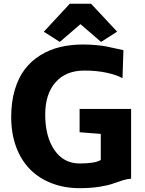

<svg xmlns="http://www.w3.org/2000/svg" viewBox="-20 -986 767 1014"><path d="M39.1 -367.7Q39.1 -447.8 58.3 -512.2Q77.6 -576.7 111.6 -620.8Q145.5 -665 193.6 -694.6Q241.7 -724.1 297.6 -737.5Q353.5 -751 418 -751Q455.1 -751 490 -747.6Q524.9 -744.1 544.2 -740.2Q563.5 -736.3 592 -729.7Q620.6 -723.1 631.8 -721.2L627 -573.2Q595.7 -590.3 543.7 -601.8Q491.7 -613.3 424.8 -613.3Q328.1 -613.3 273.4 -551.5Q218.8 -489.7 218.8 -380.9Q218.8 -265.1 267.3 -193.8Q315.9 -122.6 401.4 -122.6Q481.4 -122.6 512.2 -141.1V-278.8L400.4 -287.6V-410.6H672.4V-42.5Q652.8 -41.5 627 -33.4Q601.1 -25.4 576.9 -16.4Q552.7 -7.3 505.9 0.2Q459 7.8 401.4 7.8Q320.3 7.8 253.2 -18.1Q186 -43.9 138.7 -91.8Q91.3 -139.6 65.2 -210.2Q39.1 -280.8 39.1 -367.7ZM295.9 -764.6 211.4 -818.4 348.6 -966.3H460.9L598.6 -818.8L513.7 -764.6L404.8 -858.4Z"/></svg>

Font: HaufeMerriweatherSans
Style: Bold
Weight: 700
Designer: Eben Sorkin
Foundry: Eben Sorkin
Version: Version 1.56